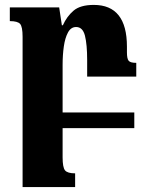

<svg xmlns="http://www.w3.org/2000/svg" viewBox="-20 -522 597 782"><path d="M235 119Q235 160 245 172Q255 184 286 184V240H72V-372Q72 -413 62 -424.5Q52 -436 20 -436V-492H221L232 -419H236Q252 -455 279.5 -478.5Q307 -502 362 -502Q497 -502 497 -332V-309Q497 -283 504 -274.5Q511 -266 535 -266V-210H335V-277Q335 -341 326 -376.5Q317 -412 290 -412Q269 -412 257 -390Q245 -368 240 -333Q235 -298 235 -258V-64H527V0H235Z"/></svg>

Font: Noto Serif Armenian ExtraCondensed Black
Style: Regular
Weight: 900
Width: 2
Designer: Monotype Design Team
Foundry: Monotype Imaging Inc.
Version: Version 2.008; ttfautohint (v1.8.4.7-5d5b)